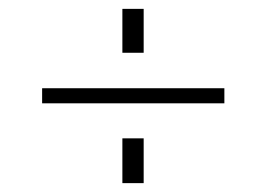

<svg xmlns="http://www.w3.org/2000/svg" viewBox="-20 -463 601 433"><path d="M75 -230V-264H486V-230ZM256 -50V-151H304V-50ZM256 -344V-443H304V-344Z"/></svg>

Font: Hanken Grotesk ExtraLight
Style: Italic
Weight: 250
Italic angle: -8°
Designer: Alfredo Marco Pradil
Foundry: Hanken Design Co.
Version: Version 3.013